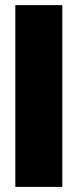

<svg xmlns="http://www.w3.org/2000/svg" viewBox="-20 -732 304 752"><path d="M224.1 0H40V-711.9H224.1Z"/></svg>

Font: Creato Display Black
Style: Regular
Weight: 900
Version: Version 1.000